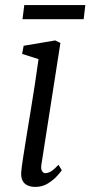

<svg xmlns="http://www.w3.org/2000/svg" viewBox="-20 -725 356 755"><path d="M119 10Q102 10 88.8 4.2Q75.5 -1.5 68.8 -14.5Q62 -27.5 63.5 -49Q65 -68 70.8 -104.8Q76.5 -141.5 84.2 -189.5Q92 -237.5 100.8 -290.5Q109.5 -343.5 117.5 -395.8Q125.5 -448 131.5 -492.5L67 -513L73 -545L197 -566L217.5 -556L143 -79Q140 -61 145.2 -52.5Q150.5 -44 157.5 -44Q168.5 -44 180.8 -51.2Q193 -58.5 210 -77L223 -55.5Q218.5 -48.5 204.2 -32.8Q190 -17 168.2 -3.5Q146.5 10 119 10ZM75.5 -705H315.5L309 -649.5H68.5Z"/></svg>

Font: Merriweather Light
Style: Italic
Weight: 300
Italic angle: -7.8°
Designer: Eben Sorkin
Foundry: Eben Sorkin
Version: Version 2.101